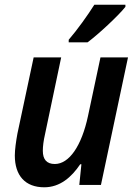

<svg xmlns="http://www.w3.org/2000/svg" viewBox="-20 -786 577 816"><path d="M272 -617V-606H352C397 -639 485 -721 513 -757V-766H381C352 -720 309 -660 272 -617ZM168 10C235 10 284 -33 321 -88H326L317 0H409L524 -542H407L354 -293C327 -166 274 -89 213 -89C178 -89 162 -109 162 -145C162 -164 165 -188 171 -214L240 -542H123L54 -218C48 -185 43 -150 43 -125C43 -40 87 10 168 10Z"/></svg>

Font: Noto Sans SemiCondensed SemiBold
Style: Italic
Weight: 600
Width: 4
Italic angle: -12°
Designer: Monotype Design Team
Foundry: Monotype Imaging Inc.
Version: Version 2.013